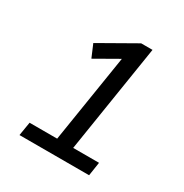

<svg xmlns="http://www.w3.org/2000/svg" viewBox="-163 -835 927 965"><g transform="rotate(30 300.0 -352.5)"><path d="M82 0 95 -79H255L342 -626L394 -622L203 -513L172 -586L381 -705H447L348 -79H498L486 0Z"/></g></svg>

Font: Nunito Sans 12pt ExtraLight 12pt Medium
Style: Italic
Weight: 500
Italic angle: -9°
Version: Version 3.101;gftools[0.9.27]